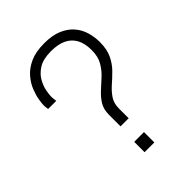

<svg xmlns="http://www.w3.org/2000/svg" viewBox="-201 -801 904 904"><g transform="rotate(-45 251.0 -348.5)"><path d="M232 -166V-244Q232 -280 248 -305.5Q264 -331 287.5 -352Q311 -373 334.5 -395Q358 -417 374 -445.5Q390 -474 390 -516Q390 -561 374 -590Q358 -619 327.5 -633.5Q297 -648 251 -648Q199 -648 169 -629.5Q139 -611 124 -584.5Q109 -558 104.5 -533.5Q100 -509 100 -498Q100 -487 101.5 -476Q103 -465 103 -465H49Q49 -465 47.5 -473Q46 -481 46 -493Q46 -504 50 -528Q54 -552 65.5 -581Q77 -610 100 -636.5Q123 -663 160.5 -680Q198 -697 255 -697Q307 -697 343 -682Q379 -667 401.5 -641.5Q424 -616 434 -583.5Q444 -551 444 -516Q444 -467 428 -434Q412 -401 388.5 -377.5Q365 -354 341.5 -333.5Q318 -313 302 -289Q286 -265 286 -231V-166ZM226 0V-69H291V0Z"/></g></svg>

Font: Chivo Medium Thin
Style: Regular
Weight: 250
Version: Version 2.002